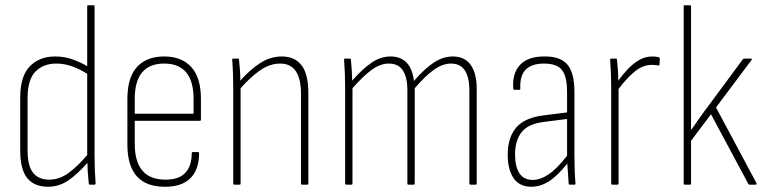

<svg xmlns="http://www.w3.org/2000/svg" viewBox="-20 -703 2919 731"><path d="M163 8Q111 8 84 -24.5Q57 -57 57 -131V-331Q57 -413 93.5 -450.5Q130 -488 190 -488Q223 -488 253 -478Q283 -468 312 -451V-679Q312 -683 316 -683H336Q340 -683 340 -679V-112Q340 -55 344 -5Q344 0 340 0H322Q318 0 318 -4Q316 -24 314.5 -44.5Q313 -65 313 -83Q275 -40 240 -16Q205 8 163 8ZM85 -132Q85 -71 106 -45Q127 -19 168 -19Q206 -19 241 -44.5Q276 -70 312 -113V-422Q280 -442 251.5 -451.5Q223 -461 194 -461Q145 -461 115 -430.5Q85 -400 85 -329Z M609 8Q465 9 465 -153V-326Q465 -408 501.5 -448Q538 -488 605 -488Q672 -488 708.5 -447.5Q745 -407 745 -327V-248Q745 -243 741 -243H493V-156Q493 -19 610 -19Q661 -19 685.5 -45Q710 -71 710 -120Q710 -124 714 -124H734Q738 -124 738 -120Q738 -58 705.5 -25Q673 8 609 8ZM493 -270H717V-326Q717 -461 605 -461Q493 -461 493 -326Z M872 0Q868 0 868 -4V-368Q868 -396 867 -423.5Q866 -451 864 -475Q864 -480 868 -480H886Q890 -480 890 -476Q892 -459 893.5 -437Q895 -415 895 -396Q933 -439 971.5 -463.5Q1010 -488 1053 -488Q1102 -488 1128 -454.5Q1154 -421 1154 -348V-4Q1154 0 1150 0H1130Q1126 0 1126 -4V-345Q1126 -461 1047 -461Q1007 -461 970 -435Q933 -409 896 -367V-4Q896 0 892 0Z M1298 0Q1294 0 1294 -4V-368Q1294 -426 1290 -475Q1290 -480 1294 -480H1312Q1316 -480 1316 -476Q1320 -437 1321 -396Q1361 -442 1395.5 -465Q1430 -488 1467 -488Q1506 -488 1528.5 -464Q1551 -440 1556 -395Q1597 -442 1632 -465Q1667 -488 1704 -488Q1749 -488 1772 -456Q1795 -424 1795 -365V-4Q1795 0 1791 0H1772Q1767 0 1767 -4V-361Q1767 -408 1750 -434.5Q1733 -461 1697 -461Q1666 -461 1633 -438Q1600 -415 1559 -367V-4Q1559 0 1555 0H1535Q1531 0 1531 -4V-361Q1531 -408 1514 -434.5Q1497 -461 1460 -461Q1429 -461 1396.5 -438Q1364 -415 1322 -367V-4Q1322 0 1318 0Z M2003 8Q1958 8 1935.5 -24.5Q1913 -57 1913 -114Q1913 -179 1945 -217Q1977 -255 2051 -264L2139 -275V-352Q2139 -412 2119.5 -436.5Q2100 -461 2051 -461Q1956 -461 1961 -366Q1961 -361 1957 -361H1938Q1934 -361 1934 -367Q1930 -424 1960 -456Q1990 -488 2052 -488Q2113 -489 2140 -457.5Q2167 -426 2167 -353V-112Q2167 -82 2168 -55Q2169 -28 2171 -5Q2172 0 2167 0H2149Q2145 0 2145 -5Q2142 -44 2140 -80Q2099 -30 2067.5 -11Q2036 8 2003 8ZM1941 -115Q1941 -69 1957.5 -43.5Q1974 -18 2008 -18Q2037 -18 2068.5 -39Q2100 -60 2139 -110V-250L2052 -239Q1992 -232 1966.5 -200.5Q1941 -169 1941 -115Z M2311 0Q2307 0 2307 -4V-368Q2307 -425 2303 -475Q2303 -480 2307 -480H2325Q2329 -480 2329 -476Q2331 -456 2332.5 -435Q2334 -414 2334 -396Q2349 -417 2369 -438.5Q2389 -460 2412.5 -474Q2436 -488 2464 -488Q2479 -488 2488 -485Q2492 -484 2492 -480Q2492 -468 2491 -458Q2491 -452 2485 -454Q2475 -456 2461 -456Q2426 -456 2394 -428.5Q2362 -401 2335 -364V-4Q2335 0 2331 0Z M2587 0Q2583 0 2583 -4V-679Q2583 -683 2587 -683H2607Q2611 -683 2611 -679V-336Q2611 -304 2611 -272.5Q2611 -241 2611 -209H2612Q2628 -232 2644.5 -255.5Q2661 -279 2678 -301L2808 -477Q2810 -480 2814 -480H2839Q2845 -480 2841 -474L2706 -294L2860 -6Q2862 0 2857 0H2833Q2831 0 2829 -3L2687 -268L2611 -167V-4Q2611 0 2607 0Z"/></svg>

Font: Sofia Sans Cond ExtraLight
Style: Regular
Weight: 200
Width: 3
Designer: Botio Nikoltchev, Ani Petrova
Foundry: lettersoup
Version: Version 4.100; ttfautohint (v1.8.3)